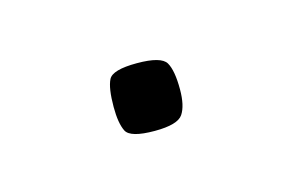

<svg xmlns="http://www.w3.org/2000/svg" viewBox="-28 -326 211 137"><g transform="rotate(-15 77.0 -257.0)"><path d="M76 -232Q58 -232 55 -238Q52 -244 52 -256Q52 -270 55 -276Q58 -282 76 -282Q94 -282 97.5 -276Q101 -270 101 -256Q101 -244 97 -238Q93 -232 76 -232Z"/></g></svg>

Font: Smooch Sans
Style: Regular
Weight: 400
Designer: Robert E. Leuschke
Foundry: Robert E. Leuschke
Version: Version 1.010; ttfautohint (v1.8.3)